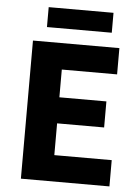

<svg xmlns="http://www.w3.org/2000/svg" viewBox="-56 -859 660 903"><g transform="rotate(5 274.0 -407.5)"><path d="M77 0V-652H485V-528H224V-397H446V-274H224V-124H495V0ZM137 -721V-815H443V-721Z"/></g></svg>

Font: Source Sans 3 ExtraLight
Style: Bold
Weight: 700
Version: Version 3.052;hotconv 1.1.0;makeotfexe 2.6.0